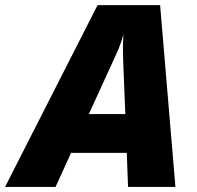

<svg xmlns="http://www.w3.org/2000/svg" viewBox="-79 -734 775 754"><path d="M200.2 -133.8 139.2 0H-59.1L304.2 -713.9H549.8L609.9 0H423.8L418.9 -133.8ZM413.1 -286.1 404.8 -493.2 403.8 -535.2Q403.8 -575.2 405.8 -599.1Q393.6 -554.7 376 -518.1L270 -286.1Z"/></svg>

Font: Open Sans Hebrew Extra Bold
Style: Italic
Weight: 800
Italic angle: -12°
Foundry: Ascender Corporation, Yanek Iontef
Version: Version 2.001;PS 002.001;hotconv 1.0.70;makeotf.lib2.5.58329